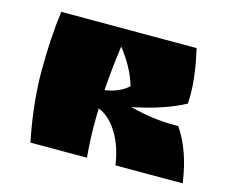

<svg xmlns="http://www.w3.org/2000/svg" viewBox="-77 -607 860 715"><g transform="rotate(15 353.0 -250.0)"><path d="M622 -326 621 -292Q541 -249 421 -225Q507 -202 587 -202H608Q663 -121 679 0H420Q410 -70 379.5 -120.5Q349 -171 305 -189Q304 -172 304 -121Q304 -70 310 0H92Q63 -145 63 -269.5Q63 -394 77 -500H599Q622 -399 622 -326ZM326 -433Q314 -345 308 -260Q363 -268 398 -299Q379 -366 326 -433Z"/></g></svg>

Font: Ruslan Display
Style: Regular
Weight: 400
Designer: Denis Masharov, Vladimir Rabdu
Foundry: Denis Masharov, Vladimir Rabdu
Version: Version 1.000; ttfautohint (v1.4.1)